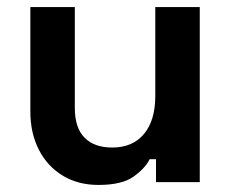

<svg xmlns="http://www.w3.org/2000/svg" viewBox="-20 -516 656 544"><path d="M259 8Q201 8 157.5 -18.5Q114 -45 90 -92Q66 -139 66 -200V-496H192V-210Q192 -154 219.5 -126Q247 -98 298 -98Q356 -98 388 -136.5Q420 -175 420 -244V-496H546V0H422V-65H404Q392 -40 359 -16Q326 8 259 8Z"/></svg>

Font: Space Grotesk
Style: Bold
Weight: 700
Designer: Florian Karsten
Foundry: Florian Karsten
Version: Version 2.000